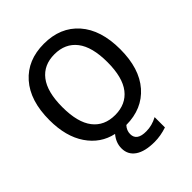

<svg xmlns="http://www.w3.org/2000/svg" viewBox="-262 -885 1247 1247"><g transform="rotate(-45 362.0 -261.0)"><path d="M156.2 -364.7Q156.2 -224.6 210 -155.3Q263.7 -85.9 362.8 -85.9Q461.9 -85.9 516.1 -155.3Q570.3 -224.6 570.3 -364.7Q570.3 -504.9 516.1 -574.7Q461.9 -644.5 362.8 -644.5Q263.7 -644.5 210 -574.7Q156.2 -504.9 156.2 -364.7ZM420.9 218.8Q332 218.8 285.2 186.5Q238.3 154.3 238.3 95.7Q238.3 43.9 275.4 0Q167 -23.4 102.1 -118.7Q37.1 -213.9 37.1 -365.2Q37.1 -543 124.5 -642.1Q211.9 -741.2 362.8 -741.2Q513.7 -741.2 601.1 -642.1Q688.5 -543 688.5 -365.2Q688.5 -187.5 602.1 -88.9Q515.6 9.8 368.2 10.7Q343.8 37.1 343.8 70.3Q343.8 132.8 431.6 131.8Q483.4 131.8 534.2 104.5V199.2Q475.6 218.8 420.9 218.8Z"/></g></svg>

Font: Gen Shin Gothic Medium
Style: Regular
Weight: 500
Designer: [Source Han Sans]
Ryoko NISHIZUKA  (kana & ideographs); Paul D. Hunt (Latin, Greek & Cyrillic); Wenlong ZHANG  (bopomofo
Version: Version 1.002.20150607